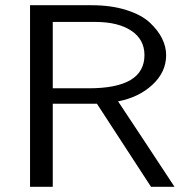

<svg xmlns="http://www.w3.org/2000/svg" viewBox="-20 -715 717 735"><path d="M95 0V-695H330Q406 -695 464 -676.5Q522 -658 553.5 -628.5Q585 -599 600.5 -567.5Q616 -536 616 -504Q616 -439 563.5 -390.5Q511 -342 432 -327Q506 -216 648 0H558L351 -318H182V0ZM182 -377H320Q533 -377 533 -504Q533 -564 482.5 -597.5Q432 -631 345 -631H182Z"/></svg>

Font: Coval
Style: Light
Weight: 300
Foundry: Context Ltd
Version: Version 001.000